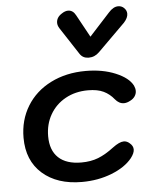

<svg xmlns="http://www.w3.org/2000/svg" viewBox="-55 -832 715 888"><g transform="rotate(-5 302.5 -387.5)"><path d="M38 -217Q38 -299 77.5 -363.5Q117 -428 188.5 -464Q260 -500 351 -500Q429 -500 489 -475Q549 -450 568 -413Q574 -400 574 -388Q574 -375 566.5 -363.5Q559 -352 545 -345Q529 -336 515 -336Q492 -336 474 -358Q454 -383 426 -396.5Q398 -410 354 -410Q295 -410 249 -384.5Q203 -359 177.5 -314.5Q152 -270 152 -214Q152 -149 188.5 -114.5Q225 -80 295 -80Q339 -80 373.5 -93.5Q408 -107 446 -136Q478 -160 498 -160Q513 -160 525 -149Q541 -136 541 -119Q541 -102 524 -80Q492 -40 428.5 -15Q365 10 290 10Q175 10 106.5 -50.5Q38 -111 38 -217ZM330 -581 247 -708Q239 -721 239 -733Q239 -758 264 -774Q280 -785 294 -785Q317 -785 330 -760L387 -656L482 -760Q504 -785 527 -785Q542 -785 553 -775Q566 -763 566 -747Q566 -728 547 -707L420 -581Q399 -560 371 -560Q344 -560 330 -581Z"/></g></svg>

Font: Kodchasan SemiBold
Style: Italic
Weight: 600
Italic angle: -10°
Version: Version 1.000; ttfautohint (v1.6)